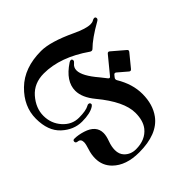

<svg xmlns="http://www.w3.org/2000/svg" viewBox="-256 -873 1172 1172"><g transform="rotate(-45 329.5 -287.0)"><path d="M287.1 -718.3Q367.7 -718.3 504.9 -653.8Q577.1 -619.6 615.7 -619.6Q631.8 -619.6 641.4 -625.5Q650.9 -631.3 657.7 -631.3Q669.4 -631.3 669.4 -618.7Q669.4 -610.4 658.2 -604Q563 -550.3 517.1 -504.4Q512.7 -500 506.6 -500Q500.5 -500 495.1 -503.9Q343.8 -609.4 202.1 -609.4Q117.2 -609.4 67.1 -551.8Q17.1 -494.1 17.1 -428Q17.1 -361.8 59.8 -314Q102.5 -266.1 163.1 -266.1Q223.6 -266.1 251 -281.7Q256.8 -285.2 260.7 -285.2Q275.4 -285.2 275.4 -272Q275.4 -266.1 265.6 -259.3Q230.5 -235.8 159.4 -235.8Q88.4 -235.8 30.3 -289.3Q-27.8 -342.8 -27.8 -447.8Q-27.8 -552.7 56.9 -635.5Q141.6 -718.3 287.1 -718.3ZM51.8 -195.8Q85 -195.8 124 -183.6Q203.1 -158.7 203.1 -93.8Q203.1 -69.8 190.4 -35.6Q177.7 -1.5 177.7 28.3Q177.7 64 198.7 85.9Q228 116.2 272.9 116.2Q354 116.2 397 63Q427.7 23.9 427.7 -43.5Q427.7 -141.1 316.4 -275.4Q262.7 -340.3 262.7 -398.9Q262.7 -480.5 360.8 -545.4Q369.1 -550.8 375 -550.8Q386.2 -550.8 386.2 -537.6Q386.2 -530.8 376.5 -522.9Q356 -506.8 356 -481Q356 -433.1 426.3 -351.1Q439.9 -335 458 -311Q462.4 -305.7 466.6 -305.7Q470.7 -305.7 475.1 -311L563 -418Q567.9 -423.8 572.8 -423.8Q577.6 -423.8 582 -419.9L663.1 -350.6Q667.5 -346.7 667.5 -342.3Q667.5 -337.9 663.6 -333L597.2 -252Q592.3 -246.1 587.4 -246.1Q582.5 -246.1 578.6 -249.5L518.6 -300.8Q514.6 -304.2 509.8 -304.2Q504.9 -304.2 501 -299.3L491.2 -287.1Q485.8 -280.8 485.8 -274.9Q485.8 -269 488.8 -264.2Q539.6 -179.7 539.6 -95.2Q539.6 -4.4 495.1 56.2Q430.7 143.6 272.9 143.6Q160.2 143.6 99.6 84Q56.6 41.5 56.6 -20Q56.6 -54.7 67.9 -88.4Q79.1 -122.1 79.1 -138.7Q79.1 -166.5 55.2 -168.9Q38.6 -170.4 38.6 -183.1Q38.6 -195.8 51.8 -195.8Z"/></g></svg>

Font: UnifrakturMaguntia19
Style: Book
Weight: 400
Designer: j. 'mach' wust, Gerrit Ansmann, Georg Duffner, based on a font by Peter Wiegel, original typeface by Carl Albert Fahrenw
Version: Version 2017-03-19